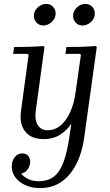

<svg xmlns="http://www.w3.org/2000/svg" viewBox="-20 -700 562 980"><path d="M185 260Q143 260 110.5 245.5Q78 231 59 206Q40 181 40 150Q40 122 55 102.5Q70 83 94 83Q113 83 123.5 95Q134 107 134 126Q134 146 121.5 164Q109 182 88 186Q100 202 123 213.5Q146 225 178 225Q223 225 253.5 202.5Q284 180 303.5 129Q323 78 335 -7L344 -69Q324 -37 288.5 -13.5Q253 10 202 10Q139 10 108.5 -29Q78 -68 87 -132L126 -420L121 -425H47L52 -460Q91 -460 126.5 -461Q162 -462 202 -465L207 -460L162 -130Q159 -107 163.5 -85Q168 -63 183 -49Q198 -35 224 -35Q259 -35 288 -58.5Q317 -82 337.5 -126Q358 -170 366 -230L393 -420L388 -425H314L319 -460Q358 -460 393.5 -461Q429 -462 469 -465L474 -460L410 0Q403 54 385.5 101Q368 148 340 184Q312 220 273.5 240Q235 260 185 260ZM201 -570Q180 -570 166.5 -584.5Q153 -599 153 -619Q153 -636 162 -649.5Q171 -663 185.5 -671.5Q200 -680 216 -680Q237 -680 250.5 -665.5Q264 -651 264 -631Q264 -615 255 -601Q246 -587 231.5 -578.5Q217 -570 201 -570ZM401 -570Q380 -570 366.5 -584.5Q353 -599 353 -619Q353 -644 372.5 -662Q392 -680 416 -680Q437 -680 450.5 -665.5Q464 -651 464 -631Q464 -606 444.5 -588Q425 -570 401 -570Z"/></svg>

Font: Brygada 1918
Style: Italic
Weight: 400
Italic angle: -8°
Designer: Mateusz Machalski | Borys Kosmynka | Przemek Hoffer
Foundry: NIEPODLEGLA 2018
Version: Version 3.006